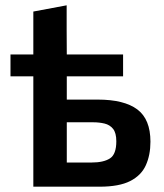

<svg xmlns="http://www.w3.org/2000/svg" viewBox="-20 -703 616 723"><path d="M105.5 0V-415.5H19.5V-498H105.5V-659.5L231 -683Q231 -633.5 231 -591Q231 -548.5 231.5 -498H443.5V-415.5H231.5V-328H347.5Q447.5 -328 497 -291Q546.5 -254 546.5 -169.5Q546.5 -119 529.2 -80.8Q512 -42.5 470.2 -21.2Q428.5 0 355 0ZM231.5 -91H324.5Q370 -91 394 -106.5Q418 -122 418 -171Q418 -202.5 405.8 -217.8Q393.5 -233 373.5 -237.8Q353.5 -242.5 331.5 -242.5H231.5Z"/></svg>

Font: Heraclito SemiBold
Style: Regular
Weight: 600
Designer: Kostas Bartsokas (font) & Cristiano Sobral (main changes)
Foundry: Kostas Bartsokas (font) & Cristiano Sobral (main changes)
Version: Version 1.00;July 8, 2020;FontCreator 13.0.0.2655 64-bit